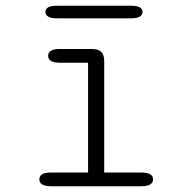

<svg xmlns="http://www.w3.org/2000/svg" viewBox="-20 -646 659 666"><path d="M156 0Q136 0 126.2 -6.2Q116.5 -12.5 116.5 -23.5Q116.5 -35.5 126.2 -41.5Q136 -47.5 156 -47.5H285.5V-428.5H186.5Q166 -428.5 156.5 -434.8Q147 -441 147 -452.5Q147 -463.5 156.5 -469.8Q166 -476 186.5 -476H300.5Q341.5 -476 341.5 -435V-47.5H470.5Q491 -47.5 501 -41.5Q511 -35.5 511 -23.5Q511 -12.5 501 -6.2Q491 0 470.5 0ZM137.5 -604.5Q137.5 -615 147 -620.5Q156.5 -626 176.5 -626H435.5Q455.5 -626 465 -620.5Q474.5 -615 474.5 -604.5Q474.5 -594.5 465 -588.5Q455.5 -582.5 435.5 -582.5H176.5Q156.5 -582.5 147 -588.5Q137.5 -594.5 137.5 -604.5Z"/></svg>

Font: Sono Monospace Light
Style: Regular
Weight: 300
Version: Version 2.112